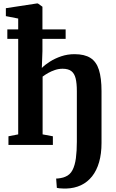

<svg xmlns="http://www.w3.org/2000/svg" viewBox="-20 -840 671 1113"><path d="M363.5 253Q357.5 253 346 252.8Q334.5 252.5 323.8 251.5Q313 250.5 309.5 249L305.5 195Q313.5 195.5 330.8 192.5Q348 189.5 358.5 184.5Q386 173.5 400.2 146Q414.5 118.5 420 76.8Q425.5 35 425.5 -18.5V-311.5Q425.5 -357 418.5 -385.5Q411.5 -414 393.5 -427.8Q375.5 -441.5 343 -441.5Q320 -441.5 298.5 -434.2Q277 -427 259 -416.8Q241 -406.5 227 -396V-61L286.5 -50V0H29V-50L85.5 -61V-732.5L14 -746.5V-792.5L194 -820H199.5L226 -801V-544L222.5 -446Q241 -465 270 -483.2Q299 -501.5 335.2 -513.8Q371.5 -526 412 -526Q470 -526 504.2 -504.2Q538.5 -482.5 553.5 -435Q568.5 -387.5 568.5 -311.5V-11.5Q568.5 51 554.5 99.8Q540.5 148.5 513.8 182.2Q487 216 449.2 233.8Q411.5 251.5 363.5 253ZM22.5 -614.5V-669.5H360.5V-614.5Z"/></svg>

Font: Merriweather 48pt
Style: Bold
Weight: 700
Version: Version 2.100